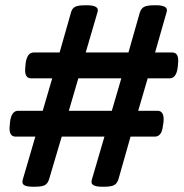

<svg xmlns="http://www.w3.org/2000/svg" viewBox="-20 -706 696 728"><path d="M103 2Q83 2 72.5 -3.5Q62 -9 66 -24L114 -188H39Q12 -188 17 -231L18 -243Q23 -286 49 -286H142L178 -409H98Q71 -409 76 -452L77 -464Q82 -507 108 -507H206L249 -658Q253 -674 264.5 -680Q276 -686 302 -686H312Q332 -686 343 -680Q354 -674 350 -661L305 -507H467L510 -658Q515 -674 526.5 -680Q538 -686 564 -686H574Q594 -686 605 -680Q616 -674 612 -661L568 -507H633Q660 -507 655 -464L654 -452Q649 -409 623 -409H540L504 -286H577Q604 -286 600 -243L598 -231Q594 -188 567 -188H475L429 -26Q424 -10 412.5 -4Q401 2 376 2H366Q346 2 335 -3.5Q324 -9 328 -24L376 -188H214L166 -26Q161 -10 150 -4Q139 2 113 2ZM241 -286H404L440 -409H277Z"/></svg>

Font: Asap Expanded Expanded SemiBold
Style: Italic
Weight: 600
Width: 7
Italic angle: -6°
Designer: Pablo Cosgaya
Foundry: Omnibus-Type
Version: Version 3.001; ttfautohint (v1.8.4.7-5d5b)